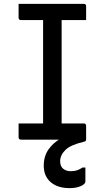

<svg xmlns="http://www.w3.org/2000/svg" viewBox="-20 -720 540 990"><path d="M297.8 -47H198.8L202.2 -72.5Q202.2 -90.8 202.2 -111.8Q202.2 -132.8 202.2 -151.8Q202.2 -214.5 202.2 -276.9Q202.2 -339.4 202.2 -401.8Q202.2 -464.3 202.2 -527.2Q202.2 -590.1 202.2 -653H303L297.8 -627.5Q297.8 -611.5 297.8 -593Q297.8 -574.6 297.8 -557.6Q297.8 -493.5 297.8 -429.9Q297.8 -366.3 297.8 -302.2Q297.8 -238.1 297.8 -174.5Q297.8 -110.8 297.8 -47ZM424.1 0H86.9Q84.3 0 82.3 -1Q80.3 -2 78.8 -3.5Q77.3 -5 76.6 -7Q75.9 -9 75.9 -11Q75.9 -24.2 75.9 -35.7Q75.9 -47.3 75.9 -59.1Q75.9 -70.9 75.9 -83.5H413Q416 -83.5 418.6 -82Q421.1 -80.5 422.6 -78Q424.1 -75.5 424.1 -72.5Q424.1 -59.9 424.1 -48.1Q424.1 -36.3 424.1 -24.7Q424.1 -13.2 424.1 0ZM75.9 -700H413Q418.1 -700 421.1 -697Q424.1 -694 424.1 -689Q424.1 -679.4 424.1 -670.4Q424.1 -661.3 424.1 -652.7Q424.1 -644.2 424.1 -635.3Q424.1 -626.4 424.1 -616.5H86.9Q82.3 -616.5 79.1 -620Q75.9 -623.5 75.9 -627.5Q75.9 -637.4 75.9 -646.3Q75.9 -655.2 75.9 -663.7Q75.9 -672.3 75.9 -681.4Q75.9 -690.4 75.9 -700ZM367 -29.8Q378.1 -31 391 -24.2Q403.9 -17.4 424.1 0Q424.1 3.6 422.1 6.3Q420.1 9 412.3 11Q344.1 26.8 317.2 53.3Q290.2 79.9 290.2 111.1Q290.2 137.2 305.6 150Q320.9 162.7 345.2 162.7Q363.6 162.7 377.6 158.1Q391.5 153.4 405 143.9H420.3Q420.3 151 420.3 160Q420.3 169 420.3 181.8Q420.3 194.6 420.3 216.2Q420.3 228.7 397.3 239.3Q374.2 250 338.9 250Q277.1 250 241.4 219.2Q205.6 188.4 205.6 134.5Q205.6 85.1 230.4 50.2Q255.2 15.2 292.2 -4.9Q329.2 -25.1 367 -29.8Z"/></svg>

Font: Recursive Sans Linear Light
Style: Regular
Weight: 300
Version: Version 1.085